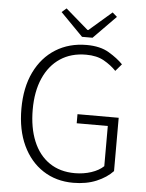

<svg xmlns="http://www.w3.org/2000/svg" viewBox="-58 -888 722 947"><g transform="rotate(5 303.5 -415.0)"><path d="M340 12Q255 12 190.5 -30Q126 -72 90 -148.5Q54 -225 54 -330Q54 -435 91 -511.5Q128 -588 194.5 -629.5Q261 -671 348 -671Q415 -671 458.5 -645Q502 -619 529 -591L499 -556Q473 -583 437.5 -603Q402 -623 349 -623Q275 -623 221.5 -587.5Q168 -552 139 -486.5Q110 -421 110 -331Q110 -241 137.5 -174.5Q165 -108 217.5 -72Q270 -36 344 -36Q387 -36 425 -48.5Q463 -61 486 -83V-282H332V-327H536V-63Q505 -30 455 -9Q405 12 340 12ZM321 -709 210 -822 233 -842 345 -745H349L461 -842L484 -822L373 -709Z"/></g></svg>

Font: Assistant Light
Style: Regular
Weight: 300
Designer: Hebrew By Ben Nathan, Latin by Paul Hunt
Version: Version 3.000